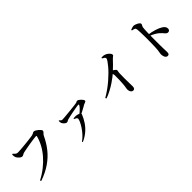

<svg xmlns="http://www.w3.org/2000/svg" viewBox="258 -2092 3465 3465"><g transform="rotate(-45 1990.0 -360.0)"><path d="M196 5Q301 -49 388 -118Q475 -187 543 -266Q611 -345 656 -429.5Q701 -514 722 -599Q724 -607 721 -610Q718 -613 711 -613Q697 -613 669 -609.5Q641 -606 605 -601Q569 -596 530.5 -589.5Q492 -583 456 -576.5Q420 -570 391.5 -564.5Q363 -559 349 -555Q331 -550 313 -538.5Q295 -527 279 -527Q260 -527 239 -542.5Q218 -558 201 -579.5Q184 -601 179 -617Q175 -632 173.5 -646.5Q172 -661 172 -681L188 -687Q205 -668 224.5 -651Q244 -634 271 -634Q288 -634 320.5 -636Q353 -638 394.5 -641.5Q436 -645 479 -649.5Q522 -654 561.5 -658.5Q601 -663 630.5 -667.5Q660 -672 672 -674Q690 -678 701 -684.5Q712 -691 721.5 -696Q731 -701 743 -701Q758 -701 779 -689.5Q800 -678 821 -660.5Q842 -643 856 -625.5Q870 -608 870 -596Q870 -582 859.5 -570Q849 -558 836.5 -545Q824 -532 816 -516Q759 -393 677 -290Q595 -187 480 -107.5Q365 -28 209 26Z M1528 -326Q1556 -346 1582 -368.5Q1608 -391 1628 -413.5Q1648 -436 1658 -454Q1664 -466 1661 -470Q1658 -474 1647 -474Q1638 -474 1611.5 -469.5Q1585 -465 1549 -459Q1513 -453 1474.5 -445Q1436 -437 1401.5 -429.5Q1367 -422 1344 -416Q1322 -411 1311 -401.5Q1300 -392 1282 -392Q1269 -392 1252.5 -403Q1236 -414 1222 -430Q1208 -446 1202 -461Q1198 -473 1196.5 -487Q1195 -501 1196 -517L1208 -521Q1223 -503 1234 -494.5Q1245 -486 1262 -486Q1279 -486 1309 -488.5Q1339 -491 1376.5 -494.5Q1414 -498 1453.5 -502Q1493 -506 1529 -510Q1565 -514 1593 -517.5Q1621 -521 1634 -523Q1654 -526 1665 -533Q1676 -540 1690 -540Q1701 -540 1718 -529.5Q1735 -519 1751.5 -503Q1768 -487 1779.5 -470.5Q1791 -454 1791 -442Q1791 -429 1780 -422.5Q1769 -416 1755.5 -412Q1742 -408 1732 -403Q1713 -392 1682 -374.5Q1651 -357 1614.5 -338Q1578 -319 1540 -301ZM1226 46Q1281 8 1326 -42.5Q1371 -93 1404 -144Q1437 -195 1455 -236Q1473 -277 1473 -296Q1473 -314 1456 -325.5Q1439 -337 1415 -346L1417 -359Q1430 -361 1443 -362.5Q1456 -364 1469 -363Q1505 -363 1530 -352.5Q1555 -342 1564 -334Q1573 -327 1576.5 -319.5Q1580 -312 1575 -301Q1544 -225 1499 -157.5Q1454 -90 1389.5 -35Q1325 20 1237 60Z M2082 -215Q2151 -255 2214.5 -300.5Q2278 -346 2334.5 -394.5Q2391 -443 2438 -490Q2485 -537 2520 -579Q2555 -621 2577 -653Q2604 -692 2604 -710Q2604 -723 2588 -736Q2572 -749 2545 -763L2551 -780Q2570 -781 2590.5 -780Q2611 -779 2630 -772Q2654 -765 2677.5 -747.5Q2701 -730 2716 -710.5Q2731 -691 2731 -675Q2731 -663 2724.5 -656.5Q2718 -650 2707 -643Q2696 -636 2682 -621Q2651 -588 2605 -540.5Q2559 -493 2500 -440Q2479 -421 2440 -390.5Q2401 -360 2348 -324.5Q2295 -289 2230.5 -254.5Q2166 -220 2094 -194ZM2537 47Q2515 47 2500.5 33Q2486 19 2479 -3Q2472 -25 2472 -46Q2472 -60 2476 -77Q2480 -94 2483 -119Q2486 -144 2488 -174.5Q2490 -205 2491.5 -236.5Q2493 -268 2493.5 -297Q2494 -326 2494 -349Q2494 -372 2494 -385Q2493 -407 2486.5 -422Q2480 -437 2465 -457L2506 -491Q2539 -469 2564.5 -450.5Q2590 -432 2590 -415Q2590 -403 2586 -389.5Q2582 -376 2581 -356Q2578 -287 2578.5 -218.5Q2579 -150 2580.5 -96Q2582 -42 2582 -14Q2582 16 2570.5 31.5Q2559 47 2537 47Z M3417 46Q3396 46 3380.5 30Q3365 14 3357.5 -11.5Q3350 -37 3350 -66Q3350 -84 3355 -103Q3360 -122 3363 -153Q3366 -181 3368 -219.5Q3370 -258 3370.5 -299.5Q3371 -341 3371.5 -378.5Q3372 -416 3372 -441Q3372 -472 3371.5 -507.5Q3371 -543 3370 -577.5Q3369 -612 3367.5 -641.5Q3366 -671 3363 -688Q3360 -713 3340 -722Q3320 -731 3285 -737L3284 -755Q3305 -762 3325 -769Q3345 -776 3363 -776Q3381 -776 3402.5 -769Q3424 -762 3444.5 -750.5Q3465 -739 3477.5 -726.5Q3490 -714 3490 -703Q3490 -691 3485 -682Q3480 -673 3474 -663Q3468 -653 3465 -635Q3462 -611 3460 -580Q3458 -549 3457.5 -515Q3457 -481 3456 -449Q3456 -416 3455.5 -373.5Q3455 -331 3455 -283.5Q3455 -236 3455.5 -191Q3456 -146 3457 -108Q3458 -72 3459 -48Q3460 -24 3460 -12Q3460 18 3450.5 32Q3441 46 3417 46ZM3724 -250Q3705 -250 3692.5 -258Q3680 -266 3668 -280.5Q3656 -295 3639 -314.5Q3622 -334 3596 -356Q3566 -380 3528 -401.5Q3490 -423 3438 -443V-476Q3518 -466 3589.5 -443.5Q3661 -421 3705 -394Q3734 -377 3752.5 -354.5Q3771 -332 3771 -300Q3771 -280 3758.5 -265Q3746 -250 3724 -250Z"/></g></svg>

Font: Noto Serif HK ExtraLight SemiBold
Style: Regular
Weight: 600
Version: Version 2.002-H1;hotconv 1.1.0;makeotfexe 2.6.0